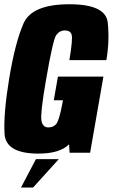

<svg xmlns="http://www.w3.org/2000/svg" viewBox="-22 -700 517 880"><path d="M154 4Q4 4 -1.2 -87.2Q-6.5 -178.5 20 -339.5Q47.5 -505.5 86 -593Q124.5 -680.5 296.5 -680.5Q463.5 -680.5 472 -595.5Q480.5 -510.5 465.5 -424.5H296Q312.5 -522.5 306.2 -541.5Q300 -560.5 276 -560.5Q251 -560.5 235.8 -539.2Q220.5 -518 188 -328.5Q162.5 -180.5 167.8 -148.2Q173 -116 199.5 -116Q223 -116 236 -132Q249 -148 263.5 -223.5L266.5 -240.5H224.5L243.5 -349H452L391 0H297L294.5 -38.5Q252 4 154 4ZM74.2 159.6 142.6 29.5H247.3L129.5 159.6Z"/></svg>

Font: Anybody Condensed ExtraBold
Style: Italic
Weight: 800
Width: 3
Italic angle: -10°
Designer: Tyler Finck
Foundry: Etcetera Type Company
Version: Version 1.010; ttfautohint (v1.8.3) -l 8 -r 50 -G 200 -x 14 